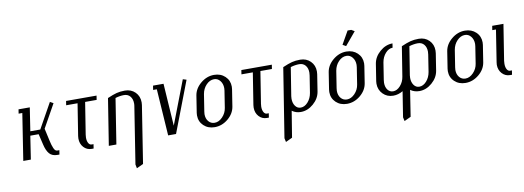

<svg xmlns="http://www.w3.org/2000/svg" viewBox="-58 -881 3892 1427"><g transform="rotate(-10 1887.5 -168.0)"><path d="M58.1 0 112.8 -352.1H85L89.8 -383.8H174.8L147.9 -208H223.1L329.1 -397.9L354 -383.8L255.9 -208L276.9 -112.8Q281.2 -93.3 284.7 -82Q288.1 -70.8 293.5 -57.6Q298.8 -44.4 305.4 -38.3Q312 -32.2 320.8 -32.2H335.9L331.1 0H315.9Q276.4 0 255.6 -23.9Q234.9 -47.9 224.1 -95.2L205.1 -175.8H142.1L115.2 0Z M443.8 -352.1 448.7 -383.8H678.7L673.8 -352.1H586.9L548.8 -111.8Q546.9 -101.6 546.9 -89.4Q546.9 -64 555.9 -48.1Q564.9 -32.2 580.1 -32.2H593.8L588.9 0H574.7Q538.1 0 514.2 -26.4Q490.2 -52.7 490.2 -92.3Q490.2 -101.6 491.7 -111.8L529.8 -352.1Z M703.6 0 759.3 -351.1Q801.8 -369.6 829.3 -376.7Q856.9 -383.8 891.6 -383.8Q939 -383.8 969.5 -353.3Q1000 -322.8 1000 -276.4Q1000 -266.1 998.5 -255.9L930.7 176.8L880.4 200.2L874.5 170.9L941.4 -255.9Q943.4 -265.6 943.4 -277.8Q943.4 -311 926.3 -331.5Q909.2 -352.1 879.4 -352.1Q848.6 -352.1 814.5 -341.8L760.7 0Z M1100.1 -352.1 1105 -383.8H1184.1L1205.1 -64L1331.1 -392.1L1357.9 -383.8L1210.9 0H1151.4L1127.9 -352.1Z M1388.2 -108.9Q1388.2 -118.2 1389.6 -127.9L1409.7 -255.9Q1418 -307.6 1463.9 -345.7Q1509.8 -383.8 1564.5 -383.8Q1614.7 -383.8 1647.5 -352.8Q1680.2 -321.8 1680.2 -274.9Q1680.2 -265.6 1678.7 -255.9L1658.7 -127.9Q1650.4 -75.7 1604.7 -37.8Q1559.1 0 1503.9 0Q1453.6 0 1420.9 -31Q1388.2 -62 1388.2 -108.9ZM1444.8 -107.9Q1444.8 -74.7 1462.6 -53.5Q1480.5 -32.2 1508.8 -32.2Q1540.5 -32.2 1568.1 -60.8Q1595.7 -89.4 1601.6 -127.9L1621.6 -255.9Q1623 -264.6 1623 -273.4Q1623 -306.6 1605 -329.3Q1586.9 -352.1 1559.6 -352.1Q1526.9 -352.1 1500.2 -324.2Q1473.6 -296.4 1466.8 -255.9L1446.8 -127.9Q1444.8 -114.3 1444.8 -107.9Z M1766.6 -352.1 1771.5 -383.8H2001.5L1996.6 -352.1H1909.7L1871.6 -111.8Q1869.6 -101.6 1869.6 -89.4Q1869.6 -64 1878.7 -48.1Q1887.7 -32.2 1902.8 -32.2H1916.5L1911.6 0H1897.5Q1860.8 0 1836.9 -26.4Q1813 -52.7 1813 -92.3Q1813 -101.6 1814.5 -111.8L1852.5 -352.1Z M1999 170.9 2082 -351.1Q2124.5 -369.6 2152.1 -376.7Q2179.7 -383.8 2214.4 -383.8Q2261.7 -383.8 2292.2 -353.3Q2322.8 -322.8 2322.8 -276.4Q2322.8 -266.1 2321.3 -255.9L2301.3 -127.9Q2293 -76.2 2249 -38.1Q2205.1 0 2153.3 0Q2116.2 0 2087.4 -21L2055.2 176.8L2005.4 200.2ZM2101.6 -108.4Q2101.6 -75.7 2117.2 -54Q2132.8 -32.2 2158.2 -32.2Q2188 -32.2 2212.6 -59.8Q2237.3 -87.4 2244.1 -127.9L2264.2 -255.9Q2266.1 -265.6 2266.1 -277.8Q2266.1 -311 2249 -331.5Q2231.9 -352.1 2202.1 -352.1Q2171.4 -352.1 2137.2 -341.8L2103 -127.9Q2101.6 -117.7 2101.6 -108.4Z M2386.7 -108.9Q2386.7 -118.2 2388.2 -127.9L2408.2 -255.9Q2416.5 -307.6 2462.4 -345.7Q2508.3 -383.8 2563 -383.8Q2613.3 -383.8 2646 -352.8Q2678.7 -321.8 2678.7 -274.9Q2678.7 -265.6 2677.2 -255.9L2657.2 -127.9Q2648.9 -75.7 2603.3 -37.8Q2557.6 0 2502.4 0Q2452.1 0 2419.4 -31Q2386.7 -62 2386.7 -108.9ZM2443.4 -107.9Q2443.4 -74.7 2461.2 -53.5Q2479 -32.2 2507.3 -32.2Q2539.1 -32.2 2566.7 -60.8Q2594.2 -89.4 2600.1 -127.9L2620.1 -255.9Q2621.6 -264.6 2621.6 -273.4Q2621.6 -306.6 2603.5 -329.3Q2585.4 -352.1 2558.1 -352.1Q2525.4 -352.1 2498.8 -324.2Q2472.2 -296.4 2465.3 -255.9L2445.3 -127.9Q2443.4 -114.3 2443.4 -107.9ZM2544.4 -438 2600.1 -536.1H2627.4L2651.4 -522L2569.3 -423.8Z M2742.7 -108.9Q2742.7 -118.2 2744.1 -127.9L2764.2 -255.9Q2772.5 -307.6 2816.4 -345.7Q2860.4 -383.8 2912.1 -383.8L2907.2 -352.1Q2877.4 -352.1 2852.8 -324.2Q2828.1 -296.4 2821.3 -255.9L2801.3 -127.9Q2799.3 -117.7 2799.3 -106Q2799.3 -73.2 2814.9 -52.7Q2830.6 -32.2 2856 -32.2Q2885.3 -32.2 2910.4 -60.5Q2935.5 -88.9 2941.4 -127.9L2977.1 -351.1Q3019.5 -369.6 3047.1 -376.7Q3074.7 -383.8 3109.4 -383.8Q3156.7 -383.8 3187.3 -353.3Q3217.8 -322.8 3217.8 -276.4Q3217.8 -266.1 3216.3 -255.9L3196.3 -127.9Q3188 -76.2 3144 -38.1Q3100.1 0 3048.3 0Q3009.8 0 2981 -21L2950.2 176.8L2900.4 200.2L2894 170.9L2924.3 -21Q2889.2 0 2851.1 0Q2804.7 0 2773.7 -31.5Q2742.7 -63 2742.7 -108.9ZM2996.6 -108.4Q2996.6 -75.7 3012.2 -54Q3027.8 -32.2 3053.2 -32.2Q3083 -32.2 3107.7 -59.8Q3132.3 -87.4 3139.2 -127.9L3159.2 -255.9Q3161.1 -265.6 3161.1 -277.8Q3161.1 -311 3144 -331.5Q3127 -352.1 3097.2 -352.1Q3066.9 -352.1 3032.2 -341.8L2998 -127.9Q2996.6 -117.7 2996.6 -108.4Z M3281.2 -108.9Q3281.2 -118.2 3282.7 -127.9L3302.7 -255.9Q3311 -307.6 3356.9 -345.7Q3402.8 -383.8 3457.5 -383.8Q3507.8 -383.8 3540.5 -352.8Q3573.2 -321.8 3573.2 -274.9Q3573.2 -265.6 3571.8 -255.9L3551.8 -127.9Q3543.5 -75.7 3497.8 -37.8Q3452.1 0 3397 0Q3346.7 0 3314 -31Q3281.2 -62 3281.2 -108.9ZM3337.9 -107.9Q3337.9 -74.7 3355.7 -53.5Q3373.5 -32.2 3401.9 -32.2Q3433.6 -32.2 3461.2 -60.8Q3488.8 -89.4 3494.6 -127.9L3514.6 -255.9Q3516.1 -264.6 3516.1 -273.4Q3516.1 -306.6 3498 -329.3Q3480 -352.1 3452.6 -352.1Q3419.9 -352.1 3393.3 -324.2Q3366.7 -296.4 3359.9 -255.9L3339.8 -127.9Q3337.9 -114.3 3337.9 -107.9Z M3647.9 -92.3Q3647.9 -98.1 3649.9 -111.8L3687.5 -352.1H3659.7L3664.6 -383.8H3749.5L3706.5 -111.8Q3705.1 -104 3705.1 -89.4Q3705.1 -64 3714.1 -48.1Q3723.1 -32.2 3737.8 -32.2H3751.5L3746.6 0H3732.9Q3696.3 0 3672.1 -26.4Q3647.9 -52.7 3647.9 -92.3Z"/></g></svg>

Font: Gawaa
Style: Italic
Weight: 400
Designer: T. Christopher White
Version: Version 1.0